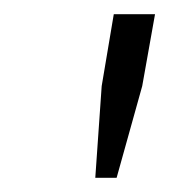

<svg xmlns="http://www.w3.org/2000/svg" viewBox="-20 -720 238 270"><path d="M123 -599 140 -700H198L180 -599L144 -470H114Z"/></svg>

Font: Chakra Petch Light
Style: Italic
Weight: 300
Italic angle: -10°
Designer: Katatrad Aksorn Co.,Ltd.
Foundry: Cadson Demak Co.,Ltd.
Version: Version 1.000; ttfautohint (v1.6)